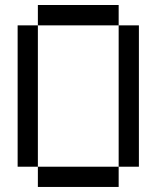

<svg xmlns="http://www.w3.org/2000/svg" viewBox="-20 -740 620 760"><path d="M129.9 -80.1H49.8V-639.6H129.9ZM449.7 0H129.9V-80.1H449.7ZM529.8 -80.1H449.7V-639.6H529.8ZM449.7 -639.6H129.9V-720.2H449.7Z"/></svg>

Font: W95FA
Style: Regular
Weight: 400
Designer: FontsArena.com
Foundry: Alina Sava
Version: Version 1.002;Fontself Maker 3.4.0